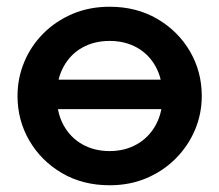

<svg xmlns="http://www.w3.org/2000/svg" viewBox="-20 -535 650 570"><path d="M125 -211V-298.5H487.5V-211ZM305.5 15Q225.5 15 163.8 -21.2Q102 -57.5 67 -117.8Q32 -178 32 -250Q32 -303 52 -351Q72 -399 108.8 -435.8Q145.5 -472.5 195.5 -493.8Q245.5 -515 305.5 -515Q385 -515 446.8 -479Q508.5 -443 543.8 -382.8Q579 -322.5 579 -250Q579 -197 558.8 -149.2Q538.5 -101.5 501.8 -64.5Q465 -27.5 415.2 -6.2Q365.5 15 305.5 15ZM305.5 -86.5Q350.5 -86.5 386 -106.5Q421.5 -126.5 442 -163.2Q462.5 -200 462.5 -250Q462.5 -300.5 442.2 -337.2Q422 -374 386.5 -393.8Q351 -413.5 305.5 -413.5Q260 -413.5 224.5 -393.8Q189 -374 168.8 -337.2Q148.5 -300.5 148.5 -250Q148.5 -200 168.8 -163.2Q189 -126.5 224.5 -106.5Q260 -86.5 305.5 -86.5Z"/></svg>

Font: Geologica Medium
Style: Regular
Weight: 500
Designer: Sindre Bremnes, Frode Helland
Foundry: Monokrom Skriftforlag AS
Version: Version 1.010;gftools[0.9.28]